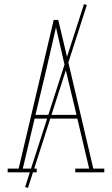

<svg xmlns="http://www.w3.org/2000/svg" viewBox="-20 -831 540 926"><path d="M17 0V-18H70L239 -735H261L319 -490L430 -18H483V0H343V-18H410L353 -259H147L90 -18H157V0ZM151 -277H349L298 -490Q286 -542 274 -594Q262 -646 250 -699Q238 -646 226 -594Q214 -542 202 -490ZM115 75 101 71 385 -811 399 -807Z"/></svg>

Font: Iosevka Slab Thin
Style: Regular
Weight: 100
Monospace: yes
Designer: Belleve Invis
Foundry: Belleve Invis
Version: Version 11.1.0; ttfautohint (v1.8.3)